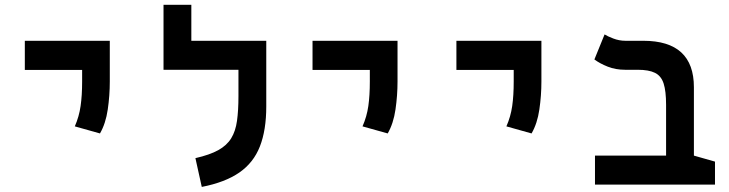

<svg xmlns="http://www.w3.org/2000/svg" viewBox="-20 -752 2970 782"><path d="M387.2 -208.5 284.7 -237.3Q302.2 -277.3 308.3 -320.3Q314.5 -363.3 314.5 -419.9V-467.3H81.1V-585.9H427.2V-419.9Q427.2 -363.3 418.9 -306.2Q410.6 -249 387.2 -208.5Z M1064.5 -585.9V-318.4Q1064.5 -222.2 1038.6 -155.8Q1012.7 -89.4 954.8 -49.3Q897 -9.3 801.8 9.3L775.9 -107.9Q834 -121.1 868.9 -140.4Q903.8 -159.7 921.6 -188.7Q939.5 -217.8 945.3 -260Q951.2 -302.2 951.2 -360.8V-467.8H646V-732.4H759.3V-585.9Z M1559.1 -208.5 1456.5 -237.3Q1474.1 -277.3 1480.2 -320.3Q1486.3 -363.3 1486.3 -419.9V-467.3H1252.9V-585.9H1599.1V-419.9Q1599.1 -363.3 1590.8 -306.2Q1582.5 -249 1559.1 -208.5Z M2145 -208.5 2042.5 -237.3Q2060.1 -277.3 2066.2 -320.3Q2072.3 -363.3 2072.3 -419.9V-467.3H1838.9V-585.9H2185.1V-419.9Q2185.1 -363.3 2176.8 -306.2Q2168.5 -249 2145 -208.5Z M2892.1 -93.8V0H2403.3V-118.2H2692.9V-325.2Q2692.9 -380.9 2682.9 -411.9Q2672.9 -442.9 2647.7 -455.3Q2622.6 -467.8 2577.6 -467.8H2526.4Q2487.3 -467.8 2455.3 -480.5Q2423.3 -493.2 2400.9 -509.8L2442.4 -611.8Q2453.6 -604.5 2477.8 -595.2Q2502 -585.9 2527.3 -585.9H2600.1Q2806.2 -585.9 2806.2 -396.5V-118.2Z"/></svg>

Font: Cascadia Mono NF SemiBold
Style: Regular
Weight: 600
Monospace: yes
Designer: Aaron Bell
Foundry: Saja Typeworks
Version: Version 2404.023; ttfautohint (v1.8.4)